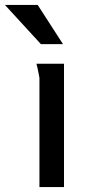

<svg xmlns="http://www.w3.org/2000/svg" viewBox="-83 -754 355 774"><path d="M76 -440Q76 -441 73.5 -454Q71 -467 68 -480.5Q65 -494 64 -497H175V0H76ZM69 -734 171 -576H82L-63 -734Z"/></svg>

Font: Rosario SemiBold
Style: Regular
Weight: 600
Designer: Hector Gatti
Foundry: Omnibus Type
Version: Version 1.101; ttfautohint (v1.8.1.43-b0c9)